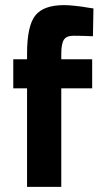

<svg xmlns="http://www.w3.org/2000/svg" viewBox="-20 -732 397 752"><path d="M220 -386V0H86V-386H32V-500H86V-522Q86 -630 118 -671Q150 -712 232 -712Q247 -712 275.5 -709Q304 -706 325 -702L346 -699L344 -590Q300 -592 268 -592Q240 -592 230 -576Q220 -560 220 -521V-500H341V-386Z"/></svg>

Font: TitilliumText
Style: ExtraBold
Weight: 800
Designer: Accademia di Belle Arti di Urbino and others
Foundry: Accademia di Belle Arti di Urbino and others.
Version: Version 60.001